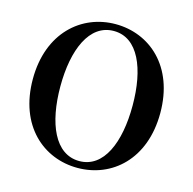

<svg xmlns="http://www.w3.org/2000/svg" viewBox="-112 -872 1009 1004"><g transform="rotate(15 392.5 -370.0)"><path d="M393 19C578 19 738 -118 738 -370C738 -623 577 -759 393 -759C209 -759 48 -621 48 -370C48 -117 209 19 393 19ZM393 -18C261 -18 197 -170 197 -370C197 -569 261 -722 393 -722C525 -722 588 -569 588 -370C588 -170 525 -18 393 -18Z"/></g></svg>

Font: Noto Serif CJK KR
Style: Bold
Weight: 700
Designer: Ryoko NISHIZUKA 西塚涼子 (kana & ideographs); Frank Grießhammer (Latin, Greek & Cyrillic); Wenlong ZHANG 张文龙 (bopomofo); San
Foundry: Adobe
Version: Version 2.001;hotconv 1.1.0;makeotfexe 2.6.0